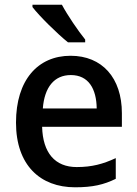

<svg xmlns="http://www.w3.org/2000/svg" viewBox="-20 -786 583 816"><path d="M243 -766H118V-756C146 -719 224 -642 269 -606H342V-618C312 -655 267 -721 243 -766ZM280 -549C141 -549 48 -446 48 -265C48 -84 151 10 299 10C374 10 421 -1 472 -26V-114C418 -89 371 -76 306 -76C214 -76 162 -136 159 -247H498V-305C498 -455 414 -549 280 -549ZM281 -467C356 -467 390 -409 391 -325H162C169 -416 211 -467 281 -467Z"/></svg>

Font: Noto Sans Thai Medium
Style: Regular
Weight: 500
Designer: Monotype Design Team
Foundry: Monotype Imaging Inc.
Version: Version 1.901